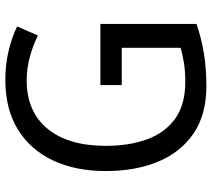

<svg xmlns="http://www.w3.org/2000/svg" viewBox="-56 -708 774 701"><g transform="rotate(-90 330.5 -357.0)"><path d="M371 -377H594V-26Q541 -8 486.5 1Q432 10 367 10Q264 10 195.5 -36Q127 -82 92 -164.5Q57 -247 57 -358Q57 -467 95.5 -549.5Q134 -632 208.5 -678Q283 -724 390 -724Q445 -724 494 -712.5Q543 -701 585 -681L552 -605Q516 -623 474 -634.5Q432 -646 388 -646Q274 -646 211.5 -570Q149 -494 149 -357Q149 -273 172.5 -207.5Q196 -142 247.5 -104.5Q299 -67 383 -67Q423 -67 452.5 -72Q482 -77 507 -84V-299H371Z"/></g></svg>

Font: Noto Sans Ethiopic SemCond
Style: Regular
Weight: 400
Width: 4
Designer: Monotype Design Team
Foundry: Monotype Imaging Inc.
Version: Version 2.102; ttfautohint (v1.8.4.7-5d5b)